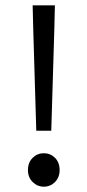

<svg xmlns="http://www.w3.org/2000/svg" viewBox="-20 -690 329 722"><path d="M116.4 -198.5 105.1 -576.4 102.8 -670H186.4L184.2 -576.4L172.8 -198.5ZM144.6 12Q120.6 12 102.8 -5.5Q85.1 -23.1 85.1 -50.3Q85.1 -79.1 102.8 -96.5Q120.6 -113.8 144.6 -113.8Q169.6 -113.8 186.9 -96.5Q204.2 -79.1 204.2 -50.3Q204.2 -23.1 186.9 -5.5Q169.6 12 144.6 12Z"/></svg>

Font: Source Sans 3
Style: Regular
Weight: 200
Designer: Paul D. Hunt
Foundry: Adobe
Version: Version 3.046;hotconv 1.0.118;makeotfexe 2.5.65603